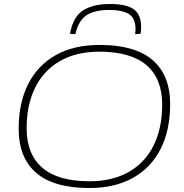

<svg xmlns="http://www.w3.org/2000/svg" viewBox="-20 -936 928 966"><path d="M429 10Q251 10 162.5 -66Q74 -142 74 -288Q74 -419 122 -513.5Q170 -608 261 -659Q352 -710 481 -710Q659 -710 747.5 -634Q836 -558 836 -412Q836 -281 788 -186.5Q740 -92 649 -41Q558 10 429 10ZM430 -24Q546 -24 628 -71Q710 -118 753 -204.5Q796 -291 796 -410Q796 -540 717 -608Q638 -676 480 -676Q364 -676 282 -629Q200 -582 157 -495.5Q114 -409 114 -290Q114 -160 193 -92Q272 -24 430 -24ZM534 -916Q613 -916 651.5 -890.5Q690 -865 690 -798Q690 -780 687 -766L660 -764Q661 -773 661.5 -780.5Q662 -788 662 -796Q659 -849 625 -867.5Q591 -886 530 -886Q456 -886 415.5 -859.5Q375 -833 359 -764L332 -766Q348 -853 399 -884.5Q450 -916 534 -916Z"/></svg>

Font: Georama Extended ExtraLight
Style: Italic
Weight: 200
Width: 7
Italic angle: -9°
Designer: Jean-Baptiste Levee
Foundry: Production Type
Version: Version 1.000